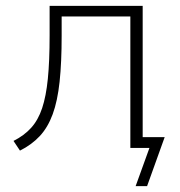

<svg xmlns="http://www.w3.org/2000/svg" viewBox="-20 -504 614 654"><path d="M442 130 489 0H424V-37H541L481 130ZM48 9 26 -24Q62 -42 86 -68.5Q110 -95 123.5 -135.5Q137 -176 143 -236Q149 -296 149 -383V-484H466V0H424V-448H190V-382Q190 -291 183 -225.5Q176 -160 159.5 -115Q143 -70 115.5 -40.5Q88 -11 48 9Z"/></svg>

Font: Nunito Sans 12pt ExtraLight
Style: Regular
Weight: 200
Designer: Vernon Adams
Foundry: Vernon Adams
Version: Version 3.101;gftools[0.9.27]